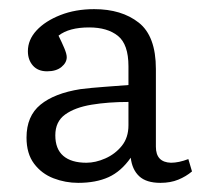

<svg xmlns="http://www.w3.org/2000/svg" viewBox="-20 -762 445 420"><path d="M151 -362Q123 -362 97 -372Q71 -382 54.5 -404Q38 -426 38 -461Q38 -508 68.5 -533Q99 -558 156 -567Q180 -570 208 -572Q236 -574 261 -576V-617Q261 -665 238 -683.5Q215 -702 175 -702Q131 -702 108 -684Q115 -670 120.5 -657Q126 -644 126 -637Q126 -625 114.5 -615.5Q103 -606 83 -606Q63 -606 52 -618.5Q41 -631 41 -650Q41 -675 60 -695.5Q79 -716 112 -729Q145 -742 186 -742Q246 -742 283.5 -712.5Q321 -683 321 -611V-441Q321 -407 354 -406Q371 -406 392 -414L400 -387Q387 -376 370 -369Q353 -362 331 -362Q300 -362 284.5 -376.5Q269 -391 266 -417Q245 -387 217.5 -374.5Q190 -362 151 -362ZM169 -406Q189 -406 210.5 -415.5Q232 -425 246.5 -443Q261 -461 261 -488V-539Q217 -539 180.5 -533Q144 -527 122.5 -511.5Q101 -496 101 -466Q101 -436 118.5 -421Q136 -406 169 -406Z"/></svg>

Font: Literata 12pt Light
Style: Regular
Weight: 300
Designer: Latin by Veronika Burian and Jose Scaglione. Greek by Irene Vlachou. Cyrillic by Vera Evstafieva.
Foundry: TypeTogether
Version: Version 3.002